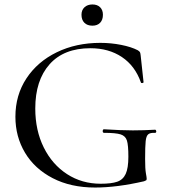

<svg xmlns="http://www.w3.org/2000/svg" viewBox="-20 -828 756 860"><path d="M49 -305Q49 -402 98.5 -477Q148 -552 234.5 -594Q321 -636 429 -636Q477 -636 522.5 -627Q568 -618 597 -603Q605 -598 607 -594Q609 -590 610 -580L623 -460Q623 -457 617.5 -456Q612 -455 611 -459Q585 -533 526 -572.5Q467 -612 385 -612Q266 -612 202 -540Q138 -468 138 -342Q138 -244 176 -167.5Q214 -91 280.5 -48Q347 -5 431 -5Q479 -5 505 -14Q531 -23 543 -49Q555 -75 555 -126Q555 -178 548.5 -198.5Q542 -219 520.5 -226Q499 -233 446 -233Q440 -233 440 -241Q440 -244 441.5 -246.5Q443 -249 445 -249Q525 -244 575 -244Q623 -244 675 -247Q677 -247 678.5 -244.5Q680 -242 680 -240Q680 -233 675 -233Q653 -234 644 -226.5Q635 -219 632.5 -196Q630 -173 630 -116Q630 -71 633.5 -52Q637 -33 637 -28Q637 -22 635 -20.5Q633 -19 625 -16Q503 12 406 12Q297 12 216 -30Q135 -72 92 -144Q49 -216 49 -305ZM345 -762Q345 -783 358.5 -795.5Q372 -808 394 -808Q416 -808 428.5 -795.5Q441 -783 441 -762Q441 -739 428.5 -726Q416 -713 394 -713Q371 -713 358 -726Q345 -739 345 -762Z"/></svg>

Font: Cormorant SC Medium
Style: Regular
Weight: 500
Designer: Christian Thalmann (Catharsis Fonts)
Foundry: Catharsis Fonts
Version: Version 4.000